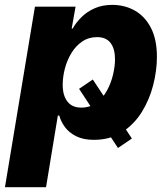

<svg xmlns="http://www.w3.org/2000/svg" viewBox="-41 -570 670 794"><path d="M342.8 -241.2 504.4 2.9 446.8 42 286.1 -202.6ZM-20.5 204.1 103.5 -542.5H271.5L255.4 -451.7H259.3Q273.9 -477.5 296.9 -500Q319.8 -522.5 351.3 -536.1Q382.8 -549.8 422.9 -549.8Q475.1 -549.8 516.8 -526.1Q558.6 -502.4 583.3 -454.6Q607.9 -406.7 607.9 -335Q607.9 -278.3 592.5 -218Q577.1 -157.7 545.2 -106.4Q513.2 -55.2 463.9 -23.4Q414.6 8.3 347.2 8.3Q304.2 8.3 274.7 -6.3Q245.1 -21 228 -43.9Q210.9 -66.9 204.1 -92.3H198.2L149.4 204.1ZM294.4 -125Q331.5 -125 358.2 -145Q384.8 -165 401.6 -196Q418.5 -227.1 426.5 -261.5Q434.6 -295.9 434.6 -324.7Q434.6 -368.2 416.3 -392.3Q397.9 -416.5 360.4 -416.5Q325.7 -416.5 299.1 -398.4Q272.5 -380.4 254.6 -351.1Q236.8 -321.8 227.5 -287.1Q218.3 -252.4 218.3 -219.2Q218.3 -175.3 237.8 -150.1Q257.3 -125 294.4 -125Z"/></svg>

Font: Inter 16pt ExtraBold
Style: Italic
Weight: 800
Italic angle: -9.3988°
Version: Version 4.001;git-66647c0bb